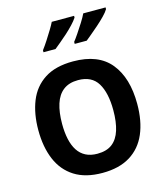

<svg xmlns="http://www.w3.org/2000/svg" viewBox="-150 -1174 1110 1296"><g transform="rotate(-15 405.5 -526.0)"><path d="M404 11Q286 11 209.5 -37.5Q133 -86 96 -174Q59 -262 59 -380Q59 -494 94 -581.5Q129 -669 205.5 -718.5Q282 -768 405 -768Q581 -768 665.5 -664.5Q750 -561 750 -379Q750 -259 712.5 -171.5Q675 -84 598 -36.5Q521 11 404 11ZM404 -123Q469 -123 508 -153Q547 -183 565 -240.5Q583 -298 583 -379Q583 -501 541.5 -569Q500 -637 405 -637Q342 -637 302 -606.5Q262 -576 243.5 -518Q225 -460 225 -379Q225 -319 235.5 -271.5Q246 -224 267.5 -191Q289 -158 323 -140.5Q357 -123 404 -123ZM229 -879V-893Q248 -918 269 -950.5Q290 -983 308.5 -1013.5Q327 -1044 336 -1063H492V-1051Q479 -1031 456 -1006.5Q433 -982 406.5 -958Q380 -934 355 -913.5Q330 -893 313 -879ZM447 -879V-893Q460 -909 481 -940Q502 -971 523.5 -1005Q545 -1039 556 -1063H712V-1051Q701 -1032 676.5 -1007Q652 -982 622.5 -956Q593 -930 568 -909.5Q543 -889 531 -879Z"/></g></svg>

Font: Menbere
Style: Regular
Weight: 400
Designer: Aleme Tadesse
Foundry: Sorkin Type Co
Version: Version 1.000